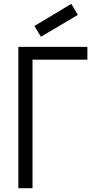

<svg xmlns="http://www.w3.org/2000/svg" viewBox="-20 -984 484 1004"><path d="M194 -792 387 -906 353 -964 160 -848ZM76 0H150V-672H437V-739H76Z"/></svg>

Font: Involve
Style: Regular
Weight: 400
Designer: Stefan Peev
Foundry: Context Ltd.
Version: Version 1.001